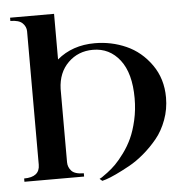

<svg xmlns="http://www.w3.org/2000/svg" viewBox="-61 -958 1009 1048"><g transform="rotate(-5 444.0 -433.5)"><path d="M360 -18V0H33V-18Q119 -18 119 -86V-817Q119 -842 99.5 -861.5Q80 -881 33 -881V-899H274V-649Q358 -720 481 -720Q572 -720 653 -684Q734 -648 788.5 -571Q843 -494 843 -391Q843 -327 821.5 -269Q800 -211 766 -169.5Q732 -128 691 -93Q650 -58 609 -35.5Q568 -13 534 3Q500 19 478 26L457 32L443 20Q448 18 456 13Q464 8 488 -10Q512 -28 533.5 -49.5Q555 -71 581.5 -107Q608 -143 627 -184Q646 -225 659 -282Q672 -339 672 -402Q672 -539 615.5 -612Q559 -685 468 -685Q387 -685 332 -631Q277 -577 274 -488V-86Q274 -59 292.5 -38.5Q311 -18 360 -18Z"/></g></svg>

Font: Uncial Antiqua
Style: Regular
Weight: 400
Designer: Astigmatic (AOETI)
Foundry: Astigmatic (AOETI)
Version: Version 1.000